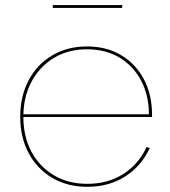

<svg xmlns="http://www.w3.org/2000/svg" viewBox="-20 -712 657 740"><path d="M317 8Q240 8 181.8 -26.2Q123.5 -60.5 90.8 -121.2Q58 -182 58 -261.5Q58 -341 90.2 -402.2Q122.5 -463.5 180.8 -498.2Q239 -533 315.5 -533Q391 -533 447.2 -499.2Q503.5 -465.5 534.8 -406.2Q566 -347 566 -269.5Q566 -267.5 566 -265Q566 -262.5 566 -261H554Q554 -263 554 -265.5Q554 -268 554 -270.5Q554 -344 524.2 -400.8Q494.5 -457.5 441 -489.8Q387.5 -522 315.5 -522Q242.5 -522 187.2 -488.5Q132 -455 101 -396.2Q70 -337.5 70 -261.5Q70 -185.5 101.2 -127.2Q132.5 -69 188 -36.2Q243.5 -3.5 317 -3.5Q395.5 -3.5 455 -41.2Q514.5 -79 545 -145.5L557 -141Q525 -72 462.5 -32Q400 8 317 8ZM65.5 -261V-271.5H561.5L564 -261ZM451 -692.5V-681.5H183.5V-692.5Z"/></svg>

Font: Hepta Slab ExtraLight Thin
Style: Regular
Weight: 250
Version: Version 1.102